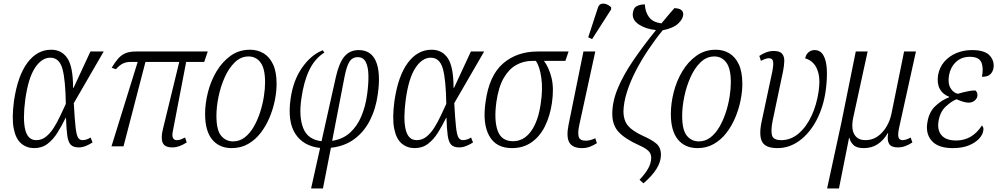

<svg xmlns="http://www.w3.org/2000/svg" viewBox="-20 -827 5635 1085"><path d="M173 10Q131 10 100 -16Q69 -42 57.5 -100.5Q46 -159 59 -257Q80 -399 135 -472.5Q190 -546 269 -546Q329 -546 361 -497.5Q393 -449 393 -331H396L491 -536H566L397 -244Q402 -154 407 -109Q412 -64 421 -49.5Q430 -35 446 -35Q457 -35 469.5 -39Q482 -43 492 -50L503 -22Q488 -12 467 -3Q446 6 424 6Q394 6 379.5 -9.5Q365 -25 360 -61.5Q355 -98 353 -161H351Q330 -118 305.5 -78.5Q281 -39 249 -14.5Q217 10 173 10ZM185 -35Q216 -35 240.5 -55Q265 -75 284.5 -106Q304 -137 320.5 -172.5Q337 -208 352 -240Q350 -377 332.5 -439Q315 -501 264 -501Q216 -501 178 -444Q140 -387 123 -266Q108 -154 122.5 -94.5Q137 -35 185 -35Z M610 0 758 -477H716Q693 -477 674.5 -468Q656 -459 635 -436L611 -444Q629 -474 646.5 -494.5Q664 -515 687.5 -525.5Q711 -536 748 -536H1154L1134 -477H1032L957 -87Q946 -35 980 -35Q992 -35 1003 -39.5Q1014 -44 1026 -50L1035 -22Q1013 -8 993.5 -1Q974 6 954 6Q910 6 899 -21Q888 -48 901 -99L993 -477H802L678 0Z M1290 10Q1219 10 1179 -38.5Q1139 -87 1139 -183Q1139 -242 1155 -305.5Q1171 -369 1203.5 -423.5Q1236 -478 1283.5 -512Q1331 -546 1393 -546Q1435 -546 1469 -526Q1503 -506 1523 -463.5Q1543 -421 1543 -353Q1543 -309 1533 -259.5Q1523 -210 1503 -162.5Q1483 -115 1453 -76Q1423 -37 1382 -13.5Q1341 10 1290 10ZM1297 -28Q1334 -28 1363 -50.5Q1392 -73 1413.5 -110Q1435 -147 1449.5 -191.5Q1464 -236 1471 -280.5Q1478 -325 1478 -362Q1478 -439 1452.5 -473.5Q1427 -508 1385 -508Q1341 -508 1307 -475Q1273 -442 1250 -390.5Q1227 -339 1215 -281Q1203 -223 1203 -172Q1203 -92 1229.5 -60Q1256 -28 1297 -28Z M1738 238 1789 9Q1695 -1 1649.5 -70Q1604 -139 1622 -268Q1637 -374 1688 -446Q1739 -518 1804 -543L1813 -530Q1758 -495 1727 -429.5Q1696 -364 1683 -269Q1668 -168 1693.5 -103Q1719 -38 1797 -29L1878 -392Q1896 -472 1926.5 -508Q1957 -544 2007 -544Q2078 -544 2105 -479Q2132 -414 2115 -295Q2104 -213 2070.5 -147Q2037 -81 1981.5 -40.5Q1926 0 1850 8L1805 238ZM1926 -388 1857 -31Q1919 -41 1959 -78Q1999 -115 2022 -170Q2045 -225 2054 -289Q2063 -352 2062 -400.5Q2061 -449 2047 -476.5Q2033 -504 2002 -504Q1971 -504 1954.5 -478Q1938 -452 1926 -388Z M2323 10Q2281 10 2250 -16Q2219 -42 2207.5 -100.5Q2196 -159 2209 -257Q2230 -399 2285 -472.5Q2340 -546 2419 -546Q2479 -546 2511 -497.5Q2543 -449 2543 -331H2546L2641 -536H2716L2547 -244Q2552 -154 2557 -109Q2562 -64 2571 -49.5Q2580 -35 2596 -35Q2607 -35 2619.5 -39Q2632 -43 2642 -50L2653 -22Q2638 -12 2617 -3Q2596 6 2574 6Q2544 6 2529.5 -9.5Q2515 -25 2510 -61.5Q2505 -98 2503 -161H2501Q2480 -118 2455.5 -78.5Q2431 -39 2399 -14.5Q2367 10 2323 10ZM2335 -35Q2366 -35 2390.5 -55Q2415 -75 2434.5 -106Q2454 -137 2470.5 -172.5Q2487 -208 2502 -240Q2500 -377 2482.5 -439Q2465 -501 2414 -501Q2366 -501 2328 -444Q2290 -387 2273 -266Q2258 -154 2272.5 -94.5Q2287 -35 2335 -35Z M2873 10Q2783 10 2744.5 -59.5Q2706 -129 2724 -251Q2744 -400 2822.5 -468Q2901 -536 3018 -536H3193L3175 -483H3054Q3083 -444 3097 -386Q3111 -328 3099 -245Q3088 -171 3059.5 -113.5Q3031 -56 2984 -23Q2937 10 2873 10ZM2879 -29Q2940 -29 2981 -85.5Q3022 -142 3036 -244Q3048 -323 3039 -387.5Q3030 -452 3008 -483H2989Q2939 -483 2897.5 -460Q2856 -437 2826.5 -386Q2797 -335 2785 -250Q2771 -147 2792.5 -88Q2814 -29 2879 -29Z M3270 10Q3216 10 3197.5 -21.5Q3179 -53 3193 -122L3277 -536H3344L3253 -118Q3244 -75 3250.5 -53.5Q3257 -32 3290 -32Q3316 -32 3344 -46L3353 -18Q3335 -6 3314 2Q3293 10 3270 10ZM3326 -606 3304 -616 3358 -781Q3364 -801 3377.5 -805Q3391 -809 3407 -803Q3423 -797 3434 -785L3433 -773Z M3616 209 3594 189Q3627 154 3643.5 124Q3660 94 3660 64Q3660 41 3644 25.5Q3628 10 3592 -6Q3514 -41 3477 -80Q3440 -119 3440 -184Q3440 -253 3471.5 -328.5Q3503 -404 3559 -486Q3615 -568 3687 -657Q3629 -663 3590.5 -688.5Q3552 -714 3556 -751Q3559 -783 3580 -793Q3601 -803 3624 -802Q3626 -760 3647.5 -730.5Q3669 -701 3718 -695Q3735 -716 3753.5 -737.5Q3772 -759 3791 -781Q3819 -780 3830.5 -770Q3842 -760 3841 -744Q3839 -718 3811 -692.5Q3783 -667 3725 -656Q3683 -605 3643.5 -546Q3604 -487 3572.5 -426Q3541 -365 3522.5 -306Q3504 -247 3503 -195Q3504 -147 3528.5 -117Q3553 -87 3614 -59Q3664 -37 3689.5 -15Q3715 7 3715 48Q3715 125 3616 209Z M3922 10Q3851 10 3811 -38.5Q3771 -87 3771 -183Q3771 -242 3787 -305.5Q3803 -369 3835.5 -423.5Q3868 -478 3915.5 -512Q3963 -546 4025 -546Q4067 -546 4101 -526Q4135 -506 4155 -463.5Q4175 -421 4175 -353Q4175 -309 4165 -259.5Q4155 -210 4135 -162.5Q4115 -115 4085 -76Q4055 -37 4014 -13.5Q3973 10 3922 10ZM3929 -28Q3966 -28 3995 -50.5Q4024 -73 4045.5 -110Q4067 -147 4081.5 -191.5Q4096 -236 4103 -280.5Q4110 -325 4110 -362Q4110 -439 4084.5 -473.5Q4059 -508 4017 -508Q3973 -508 3939 -475Q3905 -442 3882 -390.5Q3859 -339 3847 -281Q3835 -223 3835 -172Q3835 -92 3861.5 -60Q3888 -28 3929 -28Z M4374 10Q4306 10 4287 -25.5Q4268 -61 4283 -135L4345 -426Q4352 -464 4348.5 -481Q4345 -498 4325 -498Q4308 -498 4280 -483L4271 -511Q4290 -524 4310.5 -531.5Q4331 -539 4352 -539Q4387 -539 4400 -523Q4413 -507 4412 -481Q4411 -455 4405 -424L4346 -144Q4335 -87 4343 -61Q4351 -35 4395 -35Q4449 -35 4493 -72.5Q4537 -110 4566 -172.5Q4595 -235 4606 -310Q4615 -372 4605.5 -411Q4596 -450 4575.5 -470.5Q4555 -491 4530 -497Q4535 -521 4550 -532.5Q4565 -544 4583 -544Q4616 -544 4633 -514.5Q4650 -485 4652.5 -433Q4655 -381 4646 -314Q4633 -222 4594.5 -148.5Q4556 -75 4498.5 -32.5Q4441 10 4374 10Z M4654 238 4734 -131 4816 -536H4883L4802 -164Q4794 -129 4797.5 -100Q4801 -71 4819 -53Q4837 -35 4871 -35Q4910 -35 4940 -56.5Q4970 -78 4990 -112Q5010 -146 5018 -186L5089 -536H5156L5060 -101Q5053 -67 5057.5 -51Q5062 -35 5081 -35Q5089 -35 5100.5 -38.5Q5112 -42 5126 -50L5136 -22Q5116 -9 5096 -1.5Q5076 6 5054 6Q5017 6 5004.5 -14Q4992 -34 4999 -75H4997Q4973 -34 4939.5 -12Q4906 10 4861 10Q4821 10 4803 -7.5Q4785 -25 4780 -48H4778L4721 238Z M5364 10Q5282 10 5245.5 -31Q5209 -72 5221 -137Q5230 -194 5266 -228Q5302 -262 5343 -277L5344 -280Q5307 -294 5290.5 -325Q5274 -356 5281 -402Q5289 -447 5316.5 -478.5Q5344 -510 5384.5 -527Q5425 -544 5472 -544Q5546 -544 5573.5 -512.5Q5601 -481 5594 -441Q5590 -420 5575.5 -406.5Q5561 -393 5529 -393Q5539 -444 5525.5 -475Q5512 -506 5461 -506Q5413 -506 5382 -476.5Q5351 -447 5343 -402Q5335 -356 5351.5 -329Q5368 -302 5393 -297Q5420 -305 5446 -310.5Q5472 -316 5492 -316Q5498 -311 5501.5 -303Q5505 -295 5503 -283Q5500 -268 5486.5 -257.5Q5473 -247 5454 -247Q5439 -247 5423 -252Q5407 -257 5385 -266Q5357 -255 5325 -225.5Q5293 -196 5284 -144Q5275 -93 5300.5 -63Q5326 -33 5383 -33Q5474 -33 5529 -118Q5533 -114 5536 -106.5Q5539 -99 5536 -86Q5533 -65 5512 -42.5Q5491 -20 5454 -5Q5417 10 5364 10Z"/></svg>

Font: Noto Serif Condensed Light
Style: Italic
Weight: 300
Width: 3
Italic angle: -12°
Designer: Monotype Design Team
Foundry: Monotype Imaging Inc.
Version: Version 2.014; ttfautohint (v1.8.4.7-5d5b)